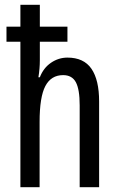

<svg xmlns="http://www.w3.org/2000/svg" viewBox="-20 -780 496 800"><path d="M146 -760V-669H261V-606H146V-529Q146 -494 140 -458H146Q161 -497 192.5 -518.5Q224 -540 261 -540Q329 -540 361 -493.5Q393 -447 393 -357V0H312V-341Q312 -408 296 -437.5Q280 -467 243 -467Q193 -467 169 -421.5Q145 -376 145 -272V0H65V-606H7V-669H65V-760Z"/></svg>

Font: Noto Sans Gurmukhi ExtraCondensed
Style: Regular
Weight: 400
Width: 2
Designer: Jelle Bosma - Monotype Design Team
Foundry: Monotype Imaging Inc.
Version: Version 2.004; ttfautohint (v1.8.4.7-5d5b)